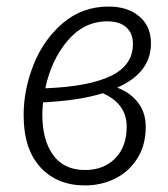

<svg xmlns="http://www.w3.org/2000/svg" viewBox="-20 -554 513 585"><path d="M440 -422Q440 -332 337 -287Q377 -272 400.5 -241.5Q424 -211 424 -168Q424 -111 398 -70.5Q372 -30 330 -9.5Q288 11 239 11Q154 11 103 -44.5Q52 -100 52 -203Q52 -281 82.5 -357.5Q113 -434 172 -484Q231 -534 311 -534Q369 -534 404.5 -504Q440 -474 440 -422ZM118 -285Q250 -290 317.5 -322.5Q385 -355 385 -420Q385 -453 364.5 -471Q344 -489 307 -489Q236 -489 186 -430Q136 -371 118 -285ZM111 -242Q109 -220 109 -205Q109 -127 142 -81.5Q175 -36 239 -36Q296 -36 331 -71.5Q366 -107 366 -168Q366 -238 293 -270Q224 -248 111 -242Z"/></svg>

Font: Fira Sans Condensed Light
Style: Italic
Weight: 300
Width: 3
Italic angle: -8°
Designer: Carrois Corporate & Edenspiekermann AG
Foundry: Carrois Corporate GbR & Edenspiekermann AG
Version: Version 4.203